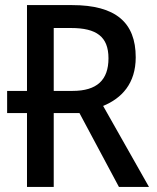

<svg xmlns="http://www.w3.org/2000/svg" viewBox="-20 -734 616 754"><path d="M263 -714H86V-377H8V-290H86V0H191V-290H292L447 0H565L385 -318C458 -348 513 -406 513 -509C513 -646 434 -714 263 -714ZM259 -624C359 -624 406 -590 406 -505C406 -420 361 -377 265 -377H191V-624Z"/></svg>

Font: Noto Sans SemiCondensed Medium
Style: Regular
Weight: 500
Width: 4
Designer: Monotype Design Team
Foundry: Monotype Imaging Inc.
Version: Version 2.013